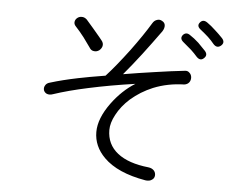

<svg xmlns="http://www.w3.org/2000/svg" viewBox="-53 -820 1105 880"><g transform="rotate(5 500.0 -380.0)"><path d="M314.5 -715.8Q302.7 -726.6 290 -725.6Q278.3 -725.6 269.5 -717.8Q260.7 -710 259.8 -699.2Q258.8 -688.5 268.6 -678.7Q285.2 -661.1 306.6 -633.8Q320.3 -615.2 338.9 -588.9Q346.7 -575.2 360.4 -574.2Q372.1 -572.3 383.8 -580.1Q394.5 -588.9 397.5 -600.6Q400.4 -614.3 390.6 -626L378.9 -640.6Q357.4 -667 346.7 -678.7Q329.1 -699.2 314.5 -715.8ZM615.2 -724.6Q581.1 -668 526.4 -593.8Q466.8 -514.6 422.9 -466.8Q344.7 -454.1 297.9 -444.3Q226.6 -429.7 172.9 -413.1Q156.2 -409.2 150.4 -397.5Q144.5 -387.7 147.5 -376Q151.4 -365.2 162.1 -360.4Q174.8 -355.5 190.4 -361.3Q257.8 -383.8 348.6 -403.3Q447.3 -424.8 562.5 -441.4Q502.9 -404.3 456.1 -340.8Q403.3 -268.6 403.3 -206.1Q403.3 -140.6 454.1 -89.8Q516.6 -27.3 646.5 -4.9Q665 -2 676.8 -10.7Q687.5 -17.6 688.5 -30.3Q689.5 -43 681.6 -52.7Q671.9 -63.5 655.3 -65.4Q562.5 -75.2 512.7 -114.3Q461.9 -154.3 461.9 -220.7Q461.9 -252.9 482.4 -291Q503.9 -332 543 -367.2Q587.9 -406.2 644.5 -429.7Q710 -456.1 786.1 -458Q800.8 -460 808.6 -470.7Q815.4 -480.5 814.5 -493.2Q813.5 -505.9 804.7 -513.7Q795.9 -523.4 781.2 -520.5Q725.6 -514.6 646.5 -502.9Q571.3 -492.2 502 -480.5Q540 -525.4 582 -580.1Q622.1 -632.8 665 -692.4Q674.8 -708 672.9 -721.7Q670.9 -733.4 659.2 -739.3Q648.4 -746.1 636.7 -742.2Q623 -738.3 615.2 -724.6ZM793 -685.5Q774.4 -699.2 759.8 -683.6Q746.1 -667 764.6 -651.4Q791 -628.9 802.7 -619.1Q819.3 -603.5 830.1 -590.8Q848.6 -570.3 865.2 -585.9Q882.8 -601.6 866.2 -620.1Q848.6 -638.7 833 -654.3Q811.5 -673.8 793 -685.5ZM866.2 -750Q846.7 -763.7 833 -748Q818.4 -731.4 837.9 -715.8Q862.3 -696.3 875 -684.6Q891.6 -668.9 902.3 -655.3Q919.9 -634.8 938.5 -650.4Q956.1 -666 939.5 -684.6Q921.9 -703.1 905.3 -717.8Q884.8 -737.3 866.2 -750Z"/></g></svg>

Font: Gulim
Style: Regular
Weight: 400
Version: Version 2.21